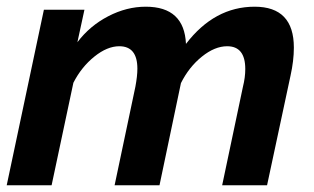

<svg xmlns="http://www.w3.org/2000/svg" viewBox="-24 -553 936 573"><path d="M107 -524H228L207 -427Q244 -476 299 -504.5Q354 -533 411 -533Q526 -533 531 -422Q616 -533 736 -533Q853 -533 853 -411Q853 -372 843 -327L773 0H639L701 -294Q708 -322 708 -347Q708 -415 654 -415Q617 -415 578.5 -384Q540 -353 516 -305L452 0H318L380 -294Q386 -326 386 -348Q386 -415 332 -415Q296 -415 257.5 -384Q219 -353 195 -306L130 0H-4Z"/></svg>

Font: Raleway-v4020
Style: Bold Italic
Weight: 700
Italic angle: -12°
Designer: Matt McInerney, Pablo Impallari, Rodrigo Fuenzalida
Foundry: Matt McInerney, Pablo Impallari, Rodrigo Fuenzalida
Version: Version 4.020;PS 004.020;hotconv 1.0.88;makeotf.lib2.5.64775